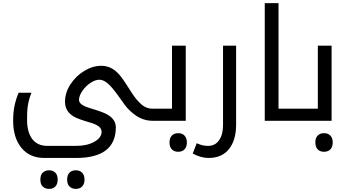

<svg xmlns="http://www.w3.org/2000/svg" viewBox="-20 -780 2247 1240"><path d="M266.1 240.2Q172.4 240.2 118.7 175.3Q64.9 110.4 64.9 -1Q64.9 -53.2 73.5 -95.2Q82 -137.2 100.1 -181.2H183.1Q171.9 -153.3 165.8 -127.7Q159.7 -102.1 157.2 -78.1Q154.8 -54.2 154.8 -6.8Q154.8 74.2 188.5 118.2Q222.2 162.1 285.2 162.1H471.2Q542.5 162.1 589.4 135.5Q636.2 108.9 636.2 71.8Q636.2 51.3 617.7 36.6Q599.1 22 561.5 11.2Q485.8 -10.3 457.8 -26.4Q429.7 -42.5 414.8 -66.4Q399.9 -90.3 399.9 -123Q399.9 -180.7 434.3 -234.4Q468.8 -288.1 523.4 -321.5Q578.1 -355 632.8 -355Q666.5 -355 692.6 -342.8Q718.8 -330.6 741.7 -307.4Q764.6 -284.2 798.8 -230.5Q841.8 -161.1 862.5 -137.2Q883.3 -113.3 897.9 -101.8Q912.6 -90.3 928.7 -84.2Q944.8 -78.1 963.9 -78.1H969.2Q974.1 -78.1 974.1 -74.2V-4.9Q974.1 0 969.2 0H963.9Q921.9 0 883.1 -18.8Q844.2 -37.6 803.2 -81.1Q791.5 -93.3 752 -149.9Q703.6 -218.3 675.3 -241.7Q647 -265.1 622.1 -265.1Q594.7 -265.1 563.5 -244.1Q532.2 -223.1 511.2 -191.7Q490.2 -160.2 490.2 -134.8Q490.2 -118.2 508.1 -105Q525.9 -91.8 565.4 -80.1Q637.2 -59.1 667.2 -43.5Q697.3 -27.8 712.6 -6.6Q728 14.6 728 42Q728 240.2 471.2 240.2ZM296.9 439.9Q273.4 439.9 257.1 425.8Q240.7 411.6 240.7 379.9Q240.7 348.1 257.1 334Q273.4 319.8 296.9 319.8Q322.3 319.8 337.4 335.2Q352.5 350.6 352.5 379.9Q352.5 408.7 337.6 424.3Q322.8 439.9 296.9 439.9ZM469.7 439.9Q443.8 439.9 428.7 424.3Q413.6 408.7 413.6 379.9Q413.6 351.1 428.5 335.4Q443.4 319.8 469.7 319.8Q496.6 319.8 511.2 336.2Q525.9 352.5 525.9 379.9Q525.9 407.2 511.2 423.6Q496.6 439.9 469.7 439.9Z M959 0Q954.1 0 954.1 -4.9V-74.2Q954.1 -78.1 959 -78.1H1090.8V-484.9H1179.7V0ZM1130.9 200.2Q1105 200.2 1089.8 184.6Q1074.7 168.9 1074.7 140.1Q1074.7 111.3 1089.6 95.7Q1104.5 80.1 1130.9 80.1Q1157.7 80.1 1172.4 96.4Q1187 112.8 1187 140.1Q1187 167.5 1172.4 183.8Q1157.7 200.2 1130.9 200.2Z M1326.7 240.2Q1278.8 240.2 1224.6 211.9L1250.5 145Q1274.9 155.8 1290.5 158.9Q1306.2 162.1 1324.7 162.1Q1369.6 162.1 1395 125.5Q1420.4 88.9 1420.4 28.8V-484.9H1504.9V23.9Q1504.9 125 1459 182.6Q1413.1 240.2 1326.7 240.2Z M1689.9 -759.8H1778.8V-78.1H1910.6Q1916 -78.1 1916 -74.2V-4.9Q1916 0 1910.6 0H1689.9Z M1900.9 0Q1896 0 1896 -4.9V-74.2Q1896 -78.1 1900.9 -78.1H2032.7V-484.9H2121.6V0ZM2072.8 200.2Q2046.9 200.2 2031.7 184.6Q2016.6 168.9 2016.6 140.1Q2016.6 111.3 2031.5 95.7Q2046.4 80.1 2072.8 80.1Q2099.6 80.1 2114.3 96.4Q2128.9 112.8 2128.9 140.1Q2128.9 167.5 2114.3 183.8Q2099.6 200.2 2072.8 200.2Z"/></svg>

Font: Droid Arabic Kufi
Style: Regular
Weight: 400
Designer: Pascal Zoghbi
Foundry: Irfont.ir
Version: Version 1.00 February 28, 2013, initial release